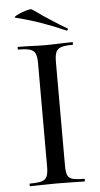

<svg xmlns="http://www.w3.org/2000/svg" viewBox="-55 -823 446 858"><g transform="rotate(-5 167.5 -394.0)"><path d="M289 -12Q291 -12 291 -6Q291 0 289 0Q257 0 239 -1L167 -2L97 -1Q78 0 45 0Q43 0 43 -6Q43 -12 45 -12Q81 -12 98 -17Q115 -22 121.5 -36.5Q128 -51 128 -81V-544Q128 -574 121.5 -588Q115 -602 98 -607.5Q81 -613 45 -613Q43 -613 43 -619Q43 -625 45 -625L97 -624Q141 -622 167 -622Q196 -622 240 -624L289 -625Q291 -625 291 -619Q291 -613 289 -613Q253 -613 236.5 -607Q220 -601 214 -586.5Q208 -572 208 -542V-81Q208 -50 213.5 -36Q219 -22 235.5 -17Q252 -12 289 -12ZM45 -756Q36 -758 53 -767Q70 -776 93 -783Q116 -790 120 -787Q144 -772 168 -754Q178 -748 209.5 -727Q241 -706 271 -689Q274 -688 274 -685Q274 -682 272 -680Q270 -678 267 -679Q155 -729 45 -756Z"/></g></svg>

Font: Cormorant Garamond Medium
Style: Regular
Weight: 500
Designer: Christian Thalmann (Catharsis Fonts)
Foundry: Catharsis Fonts
Version: Version 4.000